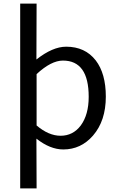

<svg xmlns="http://www.w3.org/2000/svg" viewBox="-20 -816 660 1065"><path d="M92 -796H183L182 -486Q272 -557 347 -557Q452 -557 511 -481Q567 -408 567 -280Q567 -146 496 -64Q429 13 331 13Q258 13 182 -47L183 229H92ZM428 -120Q472 -180 472 -279Q472 -480 329 -480Q264 -480 183 -405V-120Q250 -63 316 -63Q385 -63 428 -120Z"/></svg>

Font: 思源黑体R
Style: Regular
Weight: 400
Designer: Ryoko NISHIZUKA  (kana & ideographs); Paul D. Hunt (Latin, Greek & Cyrillic); Wenlong ZHANG  (bopomofo); Sandoll Communi
Foundry: Adobe Systems Incorporated
Version: Version 1.00 June 24, 2014, initial release